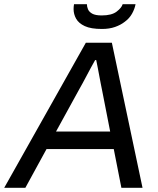

<svg xmlns="http://www.w3.org/2000/svg" viewBox="-61 -888 748 908"><path d="M-41 0 345 -686H468L613 0H513L477 -183H159L59 0ZM204 -266H460L423 -455Q419 -474 415.5 -492.5Q412 -511 408.5 -529.5Q405 -548 401.5 -566.5Q398 -585 394 -604H389Q379 -586 369 -568Q359 -550 349.5 -531.5Q340 -513 330 -495Q320 -477 310 -459ZM421 -751Q369 -751 340 -764.5Q311 -778 299 -799.5Q287 -821 287 -845Q287 -851 287.5 -856.5Q288 -862 289 -868H350Q350 -857 355 -844.5Q360 -832 375 -823.5Q390 -815 420 -815Q467 -815 490.5 -833Q514 -851 519 -868H580Q576 -846 563.5 -823.5Q551 -801 529 -785Q510 -770 483 -760.5Q456 -751 421 -751Z"/></svg>

Font: Archivo VF Beta
Style: Italic
Weight: 400
Italic angle: -10°
Designer: Hector Gatti
Foundry: Omnibus-Type
Version: Version 1.002